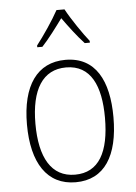

<svg xmlns="http://www.w3.org/2000/svg" viewBox="-54 -806 609 858"><g transform="rotate(-5 250.0 -377.0)"><path d="M132 -614V-606H155C186 -639 223 -689 250 -726C278 -687 313 -640 345 -606H368V-614C342 -646 292 -719 268 -764H232C209 -721 162 -652 132 -614ZM251 10C381 10 444 -93 444 -265C444 -429 387 -539 252 -539C125 -539 56 -440 56 -266C56 -93 123 10 251 10ZM251 -24C145 -24 94 -114 94 -266C94 -419 147 -505 252 -505C363 -505 406 -409 406 -266C406 -112 358 -24 251 -24Z"/></g></svg>

Font: Noto Sans Mono ExtraCondensed ExtraLight
Style: Regular
Weight: 200
Width: 2
Designer: Monotype Design Team
Foundry: Monotype Imaging Inc.
Version: Version 2.014